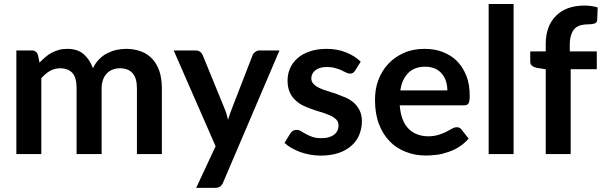

<svg xmlns="http://www.w3.org/2000/svg" viewBox="-20 -763 2984 951"><path d="M184.6 0H61V-513.2H136.7Q160.6 -513.2 168 -490.7L175.8 -452.6Q186.5 -464.8 204.6 -480Q219.2 -493.2 235.8 -501.5Q255.9 -511.7 272 -516.1Q290 -521 314 -521Q363.3 -521 394 -495.1Q423.8 -469.7 440.4 -424.8Q451.7 -449.7 470.7 -469.2Q490.2 -488.8 509.8 -498.5Q535.2 -511.2 556.2 -515.6Q581.5 -521 604.5 -521Q645.5 -521 680.2 -507.8Q711.9 -495.6 735.4 -470.2Q758.3 -444.8 770 -409.2Q781.7 -371.1 781.7 -326.7V0H658.2V-326.7Q658.2 -376 636.7 -400.4Q615.2 -424.8 573.7 -424.8Q554.2 -424.8 538.6 -418.5Q521.5 -412.1 509.8 -399.9Q497.1 -387.2 490.7 -369.1Q483.4 -348.1 483.4 -326.7V0H359.4V-326.7Q359.4 -377.9 338.9 -401.4Q317.4 -424.8 277.8 -424.8Q252 -424.8 228 -412.1Q205.6 -399.4 184.6 -375.5Z M1265.6 -513.2H1364.3L1085 141.1Q1080.1 153.3 1070.8 160.6Q1061.5 167.5 1043.9 167.5H951.7L1047.9 -38.6L840.3 -513.2H948.7Q962.9 -513.2 971.7 -505.9Q980.5 -499 983.9 -490.2L1092.8 -224.1Q1100.6 -204.6 1102.5 -196.8Q1104 -191.9 1106.2 -182.6Q1108.4 -173.3 1109.4 -169.4L1118.2 -197.3Q1120.6 -204.1 1128.4 -224.6L1231.4 -490.2Q1234.9 -499.5 1245.1 -506.3Q1254.4 -513.2 1265.6 -513.2Z M1766.6 -457.5 1738.8 -413.1Q1733.9 -405.3 1728 -401.9Q1723.1 -398.4 1714.4 -398.4Q1704.6 -398.4 1695.3 -403.3Q1691.9 -404.8 1683.8 -408.7Q1675.8 -412.6 1671.4 -415Q1659.7 -420.4 1640.6 -425.8Q1622.1 -431.2 1599.6 -431.2Q1563 -431.2 1543 -415.5Q1522 -399.4 1522 -375Q1522 -358.4 1532.7 -347.7Q1544.9 -335 1561 -327.6Q1582 -317.9 1601.1 -312.5Q1616.2 -308.1 1647.5 -297.4Q1660.2 -293 1692.9 -279.3Q1715.8 -269 1733.4 -253.4Q1750.5 -237.8 1761.7 -215.3Q1772.5 -192.4 1772.5 -162.6Q1772.5 -127.4 1759.3 -94.7Q1746.1 -63.5 1719.7 -40.5Q1693.4 -17.1 1655.8 -4.9Q1616.7 7.8 1567.4 7.8Q1539.6 7.8 1515.6 2.9Q1492.7 -1 1467.3 -9.8Q1449.2 -16.1 1424.3 -29.8Q1407.2 -39.1 1389.2 -55.2L1418 -102.1Q1423.8 -110.8 1430.7 -115.2Q1438 -119.6 1449.7 -119.6Q1460.9 -119.6 1471.7 -112.8Q1476.6 -109.4 1495.1 -99.1Q1509.3 -91.3 1527.3 -85Q1544.9 -78.6 1573.2 -78.6Q1594.2 -78.6 1611.3 -84Q1625.5 -88.4 1637.2 -97.7Q1647 -106 1652.3 -117.7Q1656.7 -128.4 1656.7 -140.6Q1656.7 -159.2 1646.5 -169.9Q1633.8 -182.6 1617.7 -189.9Q1591.8 -201.2 1577.1 -205.6Q1556.2 -211.4 1530.8 -220.2Q1504.9 -229 1484.4 -238.8Q1462.4 -248.5 1443.8 -266.1Q1424.8 -283.7 1415 -306.6Q1404.3 -330.1 1404.3 -364.3Q1404.3 -396.5 1416.5 -424.3Q1428.7 -452.6 1453.6 -474.6Q1478 -496.1 1514.2 -508.3Q1550.8 -521 1597.7 -521Q1650.9 -521 1694.3 -503.4Q1737.8 -485.8 1766.6 -457.5Z M1962.9 -315.4H2195.8Q2195.8 -337.9 2189 -360.8Q2183.1 -380.4 2168.5 -397.9Q2155.8 -413.6 2134.8 -423.3Q2112.3 -432.6 2086.4 -432.6Q2033.2 -432.6 2002.4 -401.9Q1970.7 -370.1 1962.9 -315.4ZM2277.8 -241.2H1960Q1962.9 -202.1 1974.1 -172.9Q1984.4 -145 2003.4 -125.5Q2022 -106.4 2046.4 -97.7Q2071.8 -87.9 2100.6 -87.9Q2128.4 -87.9 2152.8 -95.2Q2169.9 -100.6 2190.9 -110.4Q2196.8 -113.3 2206.5 -118.9Q2216.3 -124.5 2219.2 -126Q2231.4 -132.8 2242.7 -132.8Q2258.3 -132.8 2265.6 -121.6L2301.3 -76.7Q2280.8 -52.7 2255.4 -36.6Q2231 -20.5 2202.1 -10.7Q2169.9 0.5 2145.5 3.4Q2114.3 7.3 2089.8 7.3Q2035.2 7.3 1990.2 -10.7Q1942.4 -29.3 1910.2 -63Q1876.5 -97.2 1856.9 -148.9Q1837.4 -199.7 1837.4 -267.6Q1837.4 -323.2 1854 -366.7Q1872.1 -413.6 1903.3 -446.8Q1934.6 -480.5 1980.5 -501Q2024.9 -521 2083.5 -521Q2133.8 -521 2173.3 -505.4Q2215.3 -488.8 2243.7 -460.4Q2272 -431.6 2290 -387.7Q2306.6 -345.2 2306.6 -288.6Q2306.6 -260.7 2300.8 -251Q2294.9 -241.2 2277.8 -241.2Z M2400.4 -743.2H2523.9V0H2400.4Z M2806.6 0H2683.1V-419.9L2638.7 -426.8Q2623.5 -430.2 2615.2 -437.5Q2606.4 -443.8 2606.4 -458V-508.3H2683.1V-546.4Q2683.1 -590.3 2696.3 -625.5Q2708 -658.7 2734.4 -685.1Q2759.8 -710.4 2794.4 -722.7Q2830.1 -735.4 2874.5 -735.4Q2910.6 -735.4 2940.4 -726.1L2938 -664.1Q2937 -655.8 2934.1 -652.8Q2931.2 -648.9 2924.8 -646.5Q2918.9 -644.5 2911.6 -643.6Q2901.9 -642.6 2895.5 -642.6Q2874 -642.6 2856.4 -638.2Q2839.8 -633.3 2827.1 -621.6Q2814.9 -609.4 2809.1 -590.3Q2802.2 -569.8 2802.2 -542.5V-508.3H2936V-420.4H2806.6Z"/></svg>

Font: Lato-SemiBold
Style: Bold
Weight: 500
Designer: Lukasz Dziedzic with Adam Twardoch and Botio Nikoltchev
Foundry: tyPoland Lukasz Dziedzic
Version: ""